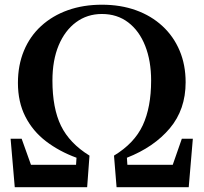

<svg xmlns="http://www.w3.org/2000/svg" viewBox="-20 -779 847 799"><path d="M41.4 0 24.1 -201.7H70.1L118.5 -66.3L82.2 -93.1H310.8L294.7 -65.6L298.4 -122.6Q226.6 -148.9 171.6 -190.9Q116.5 -233 85.6 -293.6Q54.6 -354.2 54.6 -434.2Q54.6 -507.8 79.6 -567.9Q104.5 -628.1 151.4 -670.9Q198.2 -713.7 262.4 -736.6Q326.6 -759.4 404 -759.4Q482 -759.4 545.8 -736.4Q609.6 -713.4 656.1 -670.4Q702.6 -627.4 727.5 -568.2Q752.5 -509 752.5 -436.7Q752.5 -323.2 686.6 -245Q620.8 -166.8 508.1 -122.6L511.9 -65.8L496.8 -93.1H723.1L689.1 -65.3L736.7 -201.7H782.5L765.4 0H465.1L454.4 -131.4Q539.3 -182.8 574.1 -257.7Q608.9 -332.6 608.9 -443.7Q608.9 -525.7 584.2 -588.2Q559.5 -650.8 513.5 -685.8Q467.6 -720.8 404 -720.8Q343.1 -720.8 296.6 -686.5Q250.1 -652.2 224.1 -590.2Q198.2 -528.1 198.2 -443.7Q198.2 -328.8 233.7 -255.8Q269.3 -182.8 352.4 -131.4L342.7 0Z"/></svg>

Font: Early Summer Mincho VF
Style: Regular
Weight: 250
Designer: GuiWonder
Version: Version 1.002